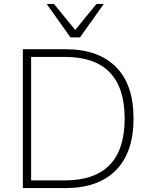

<svg xmlns="http://www.w3.org/2000/svg" viewBox="-20 -955 765 975"><path d="M96 0V-705H313Q479 -705 568.5 -615.5Q658 -526 658 -353Q658 -181 568.5 -90.5Q479 0 313 0ZM138 -39H309Q613 -39 613 -353Q613 -666 309 -666H138ZM338 -765 217 -935H254L362 -803L470 -935H507L386 -765Z"/></svg>

Font: Nunito Sans ExtraLight
Style: Regular
Weight: 200
Designer: Vernon Adams
Foundry: Vernon Adams
Version: Version 3.006; ttfautohint (v1.8.3)